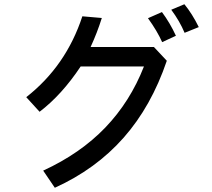

<svg xmlns="http://www.w3.org/2000/svg" viewBox="-20 -780 1002 907"><path d="M789 -734 851 -760Q888 -715 919 -652L852 -625Q829 -680 789 -734ZM679 -694 745 -723Q783 -672 811 -611L746 -581Q723 -633 679 -694ZM239 107 184 26Q360 -55 477.5 -177.5Q595 -300 660 -466H361Q272 -332 167 -252L104 -321Q292 -468 369 -703L461 -695Q439 -625 408 -558H707L768 -493Q695 -278 564 -129.5Q433 19 239 107Z"/></svg>

Font: Gmarket Sans TTF Medium
Style: Regular
Weight: 500
Designer: Creative Director : Sungho Lee; Art Director : Kiwoong Choi; Project Manager : Sori Yang, Jongwook Yoon; Font Designer :
Foundry: Sandoll Inc.
Version: Version 1.000;hotconv 1.0.109;makeotfexe 2.5.65596